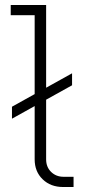

<svg xmlns="http://www.w3.org/2000/svg" viewBox="-20 -750 356 770"><path d="M28 -274V-322L269 -456V-408ZM233 0Q183 0 151 -31Q119 -62 119 -111V-710L140 -689H23V-730H165V-111Q165 -80 185 -60.5Q205 -41 235 -41H275V0Z"/></svg>

Font: SUSE ExtraLight
Style: Regular
Weight: 250
Designer: Rene Bieder
Foundry: SUSE
Version: Version 1.000